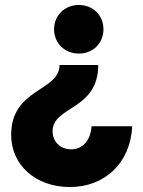

<svg xmlns="http://www.w3.org/2000/svg" viewBox="-20 -595 578 774"><path d="M298 -575C241 -575 198 -533 198 -477C198 -421 241 -379 298 -379C355 -379 397 -421 397 -477C397 -533 355 -575 298 -575ZM220 -333C220 -226 25 -240 25 -51C25 68 121 159 262 159C401 159 506 63 513 -86H349C345 -26 311 7 267 7C223 7 192 -24 192 -66C192 -168 376 -150 376 -333Z"/></svg>

Font: UULA Sans
Style: Bold
Weight: 700
Designer: Mohamed Gaber, Laura Garcia Mut
Foundry: Kief Type Foundry
Version: Version 3.006;hotconv 1.0.109;makeotfexe 2.5.65596